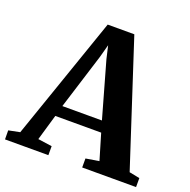

<svg xmlns="http://www.w3.org/2000/svg" viewBox="-155 -875 992 1003"><g transform="rotate(20 340.5 -373.5)"><path d="M39 -62.5 276 -747H424L647.5 -61.5L705.5 -50V0H406V-50L479.5 -62L437 -205H182L140 -61L218 -50V0H-23L-23.5 -50ZM419 -266 331.5 -575 315 -646.5 295.5 -574.5 199 -266Z"/></g></svg>

Font: Merriweather 48pt
Style: Bold
Weight: 700
Version: Version 2.100